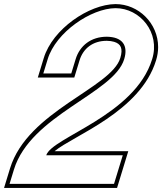

<svg xmlns="http://www.w3.org/2000/svg" viewBox="-71 -850 795 941"><path d="M299.7 -560 278.3 -490H141.3L162.7 -560C203.1 -692 375 -809 495.1 -810C615.8 -810 715.5 -690 674.7 -560C590 -283 182.6 -177 155.7 -89H460.7H530.7L487.9 51H417.9H-24.1L-2.7 -19C79.2 -287 487.2 -392 537.7 -560C558.2 -627 529.4 -669 452.3 -670C375.8 -670 320.2 -627 299.7 -560ZM318.8 -554.2C336.8 -613 384.2 -650 452.2 -650C466.3 -649.8 478.6 -648 488.1 -645.1C521.1 -635.2 532.9 -612.8 518.6 -565.8C474.1 -418 64.3 -306.5 -21.8 -24.8L-51.1 71H502.7L557.7 -109H196.5C288 -185.7 616.6 -301.5 693.8 -554.1C700.7 -576 704 -598.1 704 -619.3C704.1 -735.4 608.4 -830 495.1 -830C365 -828.9 187 -707.8 143.6 -565.8L114.3 -470H293.1Z"/></svg>

Font: Nordica Plus
Style: NordicaClassicRgCondOblOl
Weight: 500
Version: Version 1.01